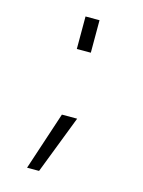

<svg xmlns="http://www.w3.org/2000/svg" viewBox="-99 -573 552 742"><g transform="rotate(15 177.0 -201.5)"><path d="M83 110 160 -123H221L131 110ZM150 -383V-513H206V-383Z"/></g></svg>

Font: Mplus 1p Light
Style: Regular
Weight: 300
Version: Version 1.061